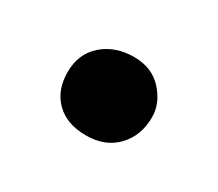

<svg xmlns="http://www.w3.org/2000/svg" viewBox="-49 -552 389 342"><g transform="rotate(30 145.5 -381.0)"><path d="M144.6 -299.4Q105 -299.4 82.5 -321.6Q60 -343.8 60 -381.2Q60 -418.6 85.4 -441Q110.8 -463.4 149.8 -463.4Q186.8 -463.4 208.7 -439Q230.6 -414.6 230.6 -386.2Q230.6 -348.4 207.2 -323.9Q183.8 -299.4 144.6 -299.4Z"/></g></svg>

Font: Vollkorn
Style: Regular
Weight: 400
Designer: Friedrich Althausen
Foundry: Friedrich Althausen
Version: Version 4.104